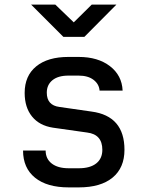

<svg xmlns="http://www.w3.org/2000/svg" viewBox="-20 -805 640 833"><path d="M278 8Q184 8 132 -34Q80 -76 80 -152H178Q178 -116 204.5 -95.5Q231 -75 278 -75H322Q371 -75 397.5 -96Q424 -117 424 -155Q424 -222 358 -230L210 -251Q151 -260 119 -299.5Q87 -339 87 -402Q87 -476 137 -517Q187 -558 277 -558H321Q405 -558 457 -518Q509 -478 512 -412H412Q410 -440 386 -458.5Q362 -477 321 -477H277Q232 -477 207.5 -457Q183 -437 183 -403Q183 -348 238 -341L377 -321Q520 -302 520 -155Q520 -77 468.5 -34.5Q417 8 322 8ZM255 -645 115 -785H220L300 -708L378 -785H485L346 -645Z"/></svg>

Font: JetBrainsMono NFM Medium
Style: Regular
Weight: 500
Monospace: yes
Designer: Philipp Nurullin, Konstantin Bulenkov
Foundry: JetBrains
Version: Version 2.304; ttfautohint (v1.8.4.7-5d5b);Nerd Fonts 3.3.0